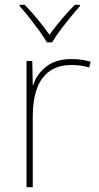

<svg xmlns="http://www.w3.org/2000/svg" viewBox="-20 -783 415 803"><path d="M91 0V-528H115L117 -427H119Q133 -473 173.5 -504.5Q214 -536 278 -536Q302 -536 321.5 -533Q341 -530 359 -525L353 -501Q334 -506 317.5 -508.5Q301 -511 278 -511Q223 -511 187 -485Q151 -459 134 -411Q117 -363 117 -297V0ZM176 -606Q164 -627 144 -654.5Q124 -682 102.5 -709.5Q81 -737 62 -757V-763H83Q111 -735 138.5 -701Q166 -667 187 -638Q208 -667 236.5 -701Q265 -735 293 -763H314V-757Q296 -737 273.5 -709.5Q251 -682 230.5 -654.5Q210 -627 198 -606Z"/></svg>

Font: Noto Sans Symbols Thin
Style: Regular
Weight: 250
Version: Version 2.002